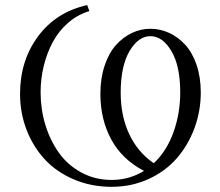

<svg xmlns="http://www.w3.org/2000/svg" viewBox="-20 -720 857 748"><path d="M58.1 -354Q58.1 -483.9 128.4 -578.6Q198.7 -673.3 319.8 -700.2L328.1 -676.8Q282.2 -663.1 245.6 -631.3Q209 -599.6 185.8 -556.4Q162.6 -513.2 150.4 -462.9Q138.2 -412.6 138.2 -359.9Q138.2 -294.4 156.7 -233.6Q175.3 -172.9 209.5 -124.8Q243.7 -76.7 297.1 -47.9Q350.6 -19 415 -19Q483.4 -19 541 -54.2Q455.1 -99.1 413.1 -177.2Q371.1 -255.4 371.1 -354Q371.1 -415 387.7 -464.6Q404.3 -514.2 431.9 -544.7Q459.5 -575.2 493.9 -591.6Q528.3 -607.9 565.9 -607.9Q604 -607.9 638.7 -592Q673.3 -576.2 701.2 -546.1Q729 -516.1 745.6 -467.8Q762.2 -419.4 762.2 -359.9Q762.2 -286.6 737.3 -220Q712.4 -153.3 668.2 -102.8Q624 -52.2 558.1 -22.2Q492.2 7.8 415 7.8Q335.4 7.8 267.8 -21Q200.2 -49.8 154.5 -99.1Q108.9 -148.4 83.5 -214.4Q58.1 -280.3 58.1 -354ZM450.2 -358.9Q450.2 -268.6 483.2 -198Q516.1 -127.4 579.1 -84Q629.4 -131.3 655.8 -204.8Q682.1 -278.3 682.1 -359.9Q682.1 -463.4 647.7 -521.2Q613.3 -579.1 565.9 -579.1Q519 -579.1 484.6 -520.8Q450.2 -462.4 450.2 -358.9Z"/></svg>

Font: Dihjauti S
Style: Regular
Weight: 400
Designer: T. Christopher White
Version: Version 3.0.0